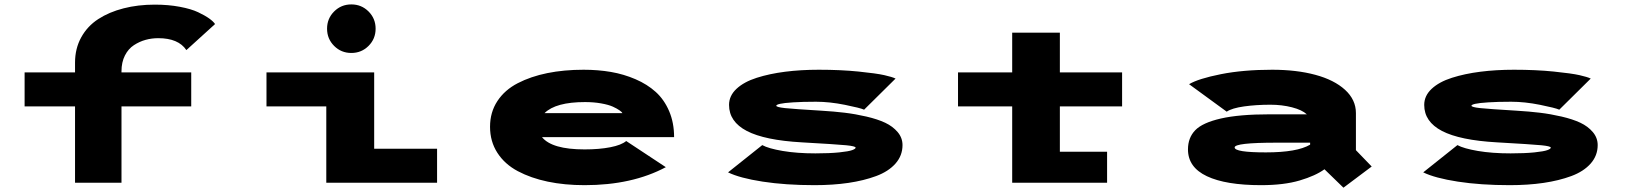

<svg xmlns="http://www.w3.org/2000/svg" viewBox="-20 -828 7390 870"><path d="M91.5 -500H320V-544Q320 -608 348 -658.8Q376 -709.5 425.2 -741.5Q474.5 -773.5 539.8 -790.2Q605 -807 681.5 -807Q743 -807 794.8 -797.2Q846.5 -787.5 878 -772.5Q909.5 -757.5 928 -744.2Q946.5 -731 954.5 -719L824.5 -601Q788.5 -655 697 -655Q667.5 -655 640 -647.5Q612.5 -640 587 -623.5Q561.5 -607 546 -576.5Q530.5 -546 530.5 -505V-500H846.5V-346H530.5V0H320V-346H91.5Z M1650 -620Q1618 -588 1572 -588Q1526 -588 1494 -620Q1462 -652 1462 -698Q1462 -744 1494 -776Q1526 -808 1572 -808Q1618 -808 1650 -776Q1682 -744 1682 -698Q1682 -652 1650 -620ZM1675.5 -154H1960.5V0H1458.5V-346H1187.5V-500H1675.5Z M2997 -70.5Q2844.5 11 2629 11Q2538 11 2461.8 -5Q2385.5 -21 2326.2 -52.5Q2267 -84 2233.8 -135.5Q2200.5 -187 2200.5 -253.5Q2200.5 -319.5 2233.8 -370Q2267 -420.5 2326 -451Q2385 -481.5 2460.2 -496.8Q2535.5 -512 2624.5 -512Q2690 -512 2748.2 -502Q2806.5 -492 2859.8 -469Q2913 -446 2951.2 -411.5Q2989.5 -377 3012 -324.5Q3034.5 -272 3034.5 -206.5H2436Q2481 -151 2629 -151Q2695.5 -151 2745.5 -160.8Q2795.5 -170.5 2817.5 -189ZM2631 -365.5Q2498 -365.5 2447.5 -315.5H2800Q2798 -320.5 2787 -328.2Q2776 -336 2756.8 -344.8Q2737.5 -353.5 2704 -359.5Q2670.5 -365.5 2631 -365.5Z M3671 11Q3539.5 11 3435.8 -5Q3332 -21 3279 -47L3434 -170.5Q3462 -155 3526.5 -144Q3591 -133 3675 -133Q3739.5 -133 3782.8 -137.5Q3826 -142 3841.5 -147.8Q3857 -153.5 3857 -159Q3857 -165.5 3814.5 -169.8Q3772 -174 3612.5 -183Q3445 -192.5 3364.2 -234.5Q3283.5 -276.5 3283.5 -352.5Q3283.5 -394 3317.2 -425.5Q3351 -457 3409 -475.5Q3467 -494 3538 -503Q3609 -512 3690 -512Q3789 -512 3870.2 -503.8Q3951.5 -495.5 3987 -487.5Q4022.5 -479.5 4038 -472L3895.5 -331Q3878 -339 3808.5 -353Q3739 -367 3677.5 -367Q3616 -367 3573.8 -364.2Q3531.5 -361.5 3514.5 -357.5Q3497.5 -353.5 3497.5 -349Q3497.5 -342.5 3536.8 -338.2Q3576 -334 3701 -326.5Q3759.5 -323 3807.5 -317.2Q3855.5 -311.5 3906 -299.8Q3956.5 -288 3991 -271.8Q4025.5 -255.5 4047.5 -229.5Q4069.5 -203.5 4069.5 -170.5Q4069.5 -123 4037.8 -87Q4006 -51 3950 -30.2Q3894 -9.5 3824 0.8Q3754 11 3671 11Z M4321 -346V-500H4566.5V-680H4782.5V-500H5064.5V-346H4782.5V-140.5H4996.5V0H4566.5V-346Z M5744.5 -512Q5854.5 -512 5940 -489Q6025.5 -466 6074.8 -421Q6124 -376 6124 -315.5V-147.5L6195.5 -73.5L6067.5 22.5L5981.5 -61Q5941 -31.5 5869.2 -10.2Q5797.5 11 5694 11Q5534.5 11 5448.8 -29.5Q5363 -70 5363 -151Q5363 -204 5396 -238Q5429 -272 5512 -291Q5595 -310 5733 -310H5901.5Q5880 -330 5834.2 -341.8Q5788.5 -353.5 5736.5 -353.5Q5672.5 -353.5 5617.2 -345.8Q5562 -338 5538.5 -322L5368 -446.5Q5410 -471.5 5511.8 -491.8Q5613.5 -512 5744.5 -512ZM5916.5 -172.5V-181.5H5764Q5574.5 -181.5 5574.5 -160Q5574.5 -137.5 5716 -137.5Q5857.5 -137.5 5916.5 -172.5Z M6821 11Q6689.5 11 6585.8 -5Q6482 -21 6429 -47L6584 -170.5Q6612 -155 6676.5 -144Q6741 -133 6825 -133Q6889.5 -133 6932.8 -137.5Q6976 -142 6991.5 -147.8Q7007 -153.5 7007 -159Q7007 -165.5 6964.5 -169.8Q6922 -174 6762.5 -183Q6595 -192.5 6514.2 -234.5Q6433.5 -276.5 6433.5 -352.5Q6433.5 -394 6467.2 -425.5Q6501 -457 6559 -475.5Q6617 -494 6688 -503Q6759 -512 6840 -512Q6939 -512 7020.2 -503.8Q7101.5 -495.5 7137 -487.5Q7172.5 -479.5 7188 -472L7045.5 -331Q7028 -339 6958.5 -353Q6889 -367 6827.5 -367Q6766 -367 6723.8 -364.2Q6681.5 -361.5 6664.5 -357.5Q6647.5 -353.5 6647.5 -349Q6647.5 -342.5 6686.8 -338.2Q6726 -334 6851 -326.5Q6909.5 -323 6957.5 -317.2Q7005.5 -311.5 7056 -299.8Q7106.5 -288 7141 -271.8Q7175.5 -255.5 7197.5 -229.5Q7219.5 -203.5 7219.5 -170.5Q7219.5 -123 7187.8 -87Q7156 -51 7100 -30.2Q7044 -9.5 6974 0.8Q6904 11 6821 11Z"/></svg>

Font: League Mono Extended ExtraBold
Style: Regular
Weight: 800
Width: 9
Designer: Tyler Finck
Foundry: The League of Moveable Type / Tyler Finck
Version: Version 2.210